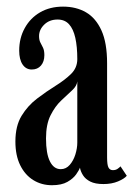

<svg xmlns="http://www.w3.org/2000/svg" viewBox="-20 -549 404 580"><path d="M137 10.5Q105.5 10.5 80.5 -5Q55.5 -20.5 41 -50Q26.5 -79.5 26.5 -121.5Q26.5 -168.5 45.2 -199.2Q64 -230 92 -251.2Q120 -272.5 147.8 -289.8Q175.5 -307 194.5 -325.5Q213.5 -344 213.5 -370.5Q213.5 -408 207.5 -434.8Q201.5 -461.5 188.5 -475.8Q175.5 -490 154 -490Q129.5 -490 113.8 -474.8Q98 -459.5 98 -440Q98 -428 102 -420.5Q106 -413 110 -404.8Q114 -396.5 114 -382.5Q114 -363 103.8 -351Q93.5 -339 76 -339Q58.5 -339 48.2 -354.2Q38 -369.5 38 -396Q38 -434 54.8 -464.2Q71.5 -494.5 101.2 -511.8Q131 -529 170.5 -529Q210 -529 239.8 -511.8Q269.5 -494.5 286.5 -457Q303.5 -419.5 303.5 -358V-73.5Q303.5 -50.5 307.8 -42.8Q312 -35 321 -35Q329.5 -35 335.2 -39Q341 -43 344 -46.5L363 -18Q355.5 -9 336.5 -1Q317.5 7 292.5 7Q267.5 7 252.8 -0.5Q238 -8 230.8 -19.5Q223.5 -31 221.5 -42.5Q219 -35 210 -22.2Q201 -9.5 183.5 0.5Q166 10.5 137 10.5ZM163.5 -38Q179.5 -38 190.8 -51Q202 -64 207.8 -82.8Q213.5 -101.5 213.5 -118V-303Q212 -289 197.5 -275.8Q183 -262.5 164.8 -245.2Q146.5 -228 132.8 -200.8Q119 -173.5 119 -131Q119 -85 130.8 -61.5Q142.5 -38 163.5 -38Z"/></svg>

Font: Imbue Thin 10pt Medium
Style: Regular
Weight: 500
Version: Version 1.102